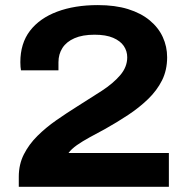

<svg xmlns="http://www.w3.org/2000/svg" viewBox="-20 -719 721 739"><path d="M52.3 0V-38.8Q52.3 -86.4 71.9 -124.9Q91.4 -163.4 123.9 -195.7Q156.4 -228 196.7 -256.1Q236.9 -284.1 278.6 -310.2Q328 -341 371.7 -369.4Q415.4 -397.8 442.6 -429.5Q469.7 -461.1 469.7 -498.5Q469.7 -522.4 456.5 -542Q443.2 -561.5 415.6 -573.4Q388 -585.4 344 -585.4Q297.3 -585.4 266.5 -571.8Q235.7 -558.3 220.4 -534.5Q205 -510.8 205 -479.1V-448.3H60.8Q59.8 -454.1 59 -461.6Q58.3 -469 58.3 -479.5Q58.3 -552.1 95.5 -600.6Q132.8 -649 200.2 -674.2Q267.5 -699.4 356.6 -699.4Q423.3 -699.4 473.1 -683.9Q522.9 -668.3 556.4 -640.5Q589.9 -612.7 606.6 -576.2Q623.3 -539.7 623.3 -498.7Q623.3 -449.1 603.7 -409.8Q584 -370.6 550 -337.7Q516 -304.8 473.3 -276.6Q430.5 -248.3 384.1 -222.3Q353.4 -205.9 325.2 -190.5Q297.1 -175.1 276.2 -160.5Q255.3 -145.9 243.6 -130H630V0Z"/></svg>

Font: Archivo SemiBold SemiExpanded
Style: Regular
Weight: 600
Width: 6
Version: Version 2.001